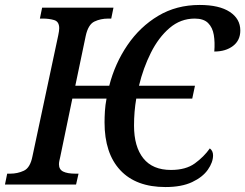

<svg xmlns="http://www.w3.org/2000/svg" viewBox="-40 -745 990 775"><path d="M628 10Q509 10 445.5 -58Q382 -126 382 -251Q382 -272 383.5 -296.5Q385 -321 390 -347H252L203 -111Q201 -103 199.5 -95.5Q198 -88 198 -82Q198 -61 215 -52.5Q232 -44 265 -44H277L267 0H-20L-11 -44H1Q31 -44 56.5 -56Q82 -68 91 -114L195 -602Q197 -611 198 -618.5Q199 -626 199 -631Q199 -658 178.5 -664Q158 -670 133 -670H121L130 -714H418L409 -670H397Q366 -670 341 -658Q316 -646 306 -600L264 -399H401Q424 -489 474.5 -563Q525 -637 598.5 -681Q672 -725 766 -725Q845 -725 887.5 -697Q930 -669 930 -622Q930 -582 900.5 -559.5Q871 -537 825 -537Q828 -574 823 -604Q818 -634 800 -652Q782 -670 746 -670Q689 -670 644.5 -632Q600 -594 569 -532Q538 -470 521 -399H747L736 -347H510Q501 -295 501 -238Q501 -153 538.5 -106Q576 -59 650 -59Q710 -59 746.5 -85.5Q783 -112 807 -146Q820 -136 820 -118Q820 -90 799 -60Q778 -30 735.5 -10Q693 10 628 10Z"/></svg>

Font: Noto Serif SemiCondensed Medium
Style: Italic
Weight: 500
Width: 4
Italic angle: -12°
Designer: Monotype Design Team
Foundry: Monotype Imaging Inc.
Version: Version 2.013